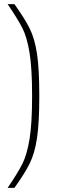

<svg xmlns="http://www.w3.org/2000/svg" viewBox="-20 -763 292 933"><path d="M136 -297Q136 -431 123.5 -507Q111 -583 88.5 -627Q66 -671 17 -743H50Q101 -672 125 -623Q149 -574 160 -500.5Q171 -427 171 -297Q171 -167 160 -93Q149 -19 125 30Q101 79 50 150H17Q66 78 88.5 33.5Q111 -11 123.5 -87Q136 -163 136 -297Z"/></svg>

Font: Saira Semi Condensed Thin
Style: Regular
Weight: 100
Width: 4
Designer: Hector Gatti with collaboration of the Omnibus-Type team
Foundry: Omnibus-Type
Version: Version 1.001; ttfautohint (v1.8)